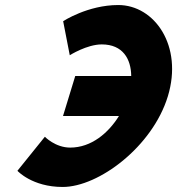

<svg xmlns="http://www.w3.org/2000/svg" viewBox="-20 -748 708 767"><path d="M260.4 -158.4C344.9 -158.4 413 -216.7 455.2 -284.6H231.7L280.6 -444.4H504.2C503.5 -512.1 471 -570.6 386.5 -570.6C327 -570.6 258.7 -527.3 258.7 -527.3L232.3 -663.3C232.3 -663.3 330.3 -727.9 452.5 -727.9C597.5 -727.9 712.1 -564.7 650.5 -363.2C589.2 -162.6 374.7 -1.1 230.3 -1.1C108.1 -1.1 49.6 -65.7 49.6 -65.7L159.2 -201.7C159.2 -201.7 200.9 -158.4 260.4 -158.4Z"/></svg>

Font: Hussar
Style: BdSuprConOblThree
Weight: 700
Foundry: Cannot Into Space Fonts
Version: Version 2.00